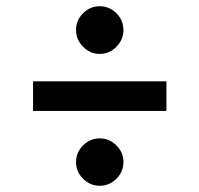

<svg xmlns="http://www.w3.org/2000/svg" viewBox="-20 -667 640 616"><path d="M300 -494Q269 -494 246.5 -517Q224 -540 224 -571Q224 -602 246.5 -624.5Q269 -647 300 -647Q331 -647 353.5 -624.5Q376 -602 376 -570Q376 -540 353.5 -517Q331 -494 300 -494ZM300 -71Q269 -71 246.5 -93.5Q224 -116 224 -147Q224 -178 246.5 -200.5Q269 -223 300 -223Q331 -223 353.5 -200.5Q376 -178 376 -147Q376 -116 353.5 -93.5Q331 -71 300 -71ZM86 -311V-406H514V-311Z"/></svg>

Font: Red Hat Text SemiBold
Style: Regular
Weight: 600
Designer: Pentagram, MCKL
Foundry: MCKL
Version: Version 1.030